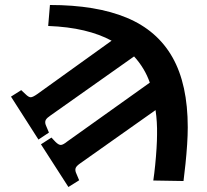

<svg xmlns="http://www.w3.org/2000/svg" viewBox="-20 -555 830 769"><path d="M254 194 144 23 186 -4 202 13Q215 26 224 25.5Q233 25 249 12L580 -224Q570 -253 554 -279.5Q538 -306 517 -329L183 -93Q168 -83 163.5 -75Q159 -67 163 -55L176 -24L134 4L24 -168L65 -194L82 -178Q95 -165 103.5 -165.5Q112 -166 129 -178L427 -392Q379 -418 316 -433Q253 -448 173 -451L180 -535Q365 -535 487.5 -484Q610 -433 671 -325Q732 -217 732 -45Q732 -14 729.5 24Q727 62 723 100.5Q719 139 715 170L594 168Q598 141 601.5 106.5Q605 72 607 39Q609 6 609 -16Q610 -67 603 -114L303 98Q287 109 283.5 117Q280 125 284 136L297 167Z"/></svg>

Font: Literata 36pt
Style: Bold Italic
Weight: 700
Italic angle: -2°
Designer: Latin by Veronika Burian and Jose Scaglione. Greek by Irene Vlachou. Cyrillic by Vera Evstafieva
Foundry: TypeTogether
Version: Version 3.002